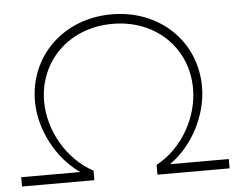

<svg xmlns="http://www.w3.org/2000/svg" viewBox="-50 -761 1017 822"><g transform="rotate(-5 458.0 -350.5)"><path d="M594 -42V0H904V-40H651C749 -107 817 -236 817 -358C817 -554 664 -701 458 -701C252 -701 99 -554 99 -358C99 -236 168 -107 266 -40H12V0H323V-41C212 -100 138 -229 138 -354C138 -526 270 -660 458 -660C647 -660 778 -526 778 -354C778 -229 705 -101 594 -42Z"/></g></svg>

Font: Montserrat arm ExtraLight
Style: Regular
Weight: 275
Designer: Julieta Ulanovsky
Foundry: Julieta Ulanovsky
Version: Version 6.000;PS 006.000;hotconv 1.0.88;makeotf.lib2.5.64775